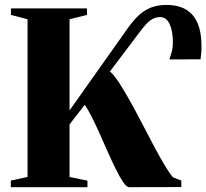

<svg xmlns="http://www.w3.org/2000/svg" viewBox="-20 -778 858 798"><path d="M25 0V-27.5L94.5 -42.5V-698L25.5 -716V-743H341.5V-716L269 -698V-319L514 -665Q533.5 -692 555 -712.8Q576.5 -733.5 605 -745.5Q633.5 -757.5 672 -757.5Q706.5 -757.5 733.2 -747.8Q760 -738 779 -717.2Q798 -696.5 807.8 -663.5Q817.5 -630.5 817.5 -583.5Q817.5 -569.5 816.2 -555.5Q815 -541.5 813.5 -531.5L684 -531Q689.5 -547 694 -563.2Q698.5 -579.5 698.5 -604.5Q698.5 -649 685 -678Q671.5 -707 645.5 -707Q628 -707 613.8 -699Q599.5 -691 586.5 -676.5Q573.5 -662 558.5 -642L437 -481Q453.5 -467 475.2 -433.8Q497 -400.5 521.5 -356.2Q546 -312 571 -264Q596 -216 619.8 -171Q643.5 -126 664 -91.8Q684.5 -57.5 699 -41L733.5 -27.5V-0.5L516.5 0Q506.5 0 492.8 -19.8Q479 -39.5 462.8 -72.2Q446.5 -105 429.2 -143.8Q412 -182.5 394.8 -221.2Q377.5 -260 361.5 -291.8Q345.5 -323.5 332 -342L269 -261V-42.5L343.5 -27V0Z"/></svg>

Font: Merriweather 120pt ExtraBold
Style: Regular
Weight: 800
Version: Version 2.100